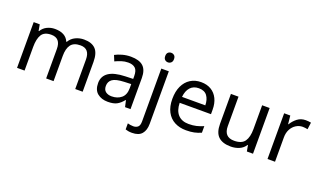

<svg xmlns="http://www.w3.org/2000/svg" viewBox="-92 -1306 3532 2115"><g transform="rotate(20 1674.5 -248.5)"><path d="M673 -546Q764 -546 809 -499.5Q854 -453 854 -349V0H767V-345Q767 -472 658 -472Q580 -472 546.5 -427Q513 -382 513 -296V0H426V-345Q426 -472 316 -472Q235 -472 204 -422Q173 -372 173 -278V0H85V-536H156L169 -463H174Q199 -505 241.5 -525.5Q284 -546 332 -546Q458 -546 496 -456H501Q528 -502 574.5 -524Q621 -546 673 -546Z M1223 -545Q1321 -545 1368 -502Q1415 -459 1415 -365V0H1351L1334 -76H1330Q1295 -32 1256.5 -11Q1218 10 1150 10Q1077 10 1029 -28.5Q981 -67 981 -149Q981 -229 1044 -272.5Q1107 -316 1238 -320L1329 -323V-355Q1329 -422 1300 -448Q1271 -474 1218 -474Q1176 -474 1138 -461.5Q1100 -449 1067 -433L1040 -499Q1075 -518 1123 -531.5Q1171 -545 1223 -545ZM1249 -259Q1149 -255 1110.5 -227Q1072 -199 1072 -148Q1072 -103 1099.5 -82Q1127 -61 1170 -61Q1238 -61 1283 -98.5Q1328 -136 1328 -214V-262Z M1574 -681Q1574 -710 1589 -723.5Q1604 -737 1626 -737Q1646 -737 1661.5 -723.5Q1677 -710 1677 -681Q1677 -653 1661.5 -639Q1646 -625 1626 -625Q1604 -625 1589 -639Q1574 -653 1574 -681ZM1518 240Q1493 240 1474 236.5Q1455 233 1441 228V157Q1456 161 1472 164Q1488 167 1507 167Q1539 167 1560 149.5Q1581 132 1581 83V-536H1669V80Q1669 155 1633 197.5Q1597 240 1518 240Z M2046 -546Q2115 -546 2164.5 -516Q2214 -486 2240.5 -431.5Q2267 -377 2267 -304V-251H1900Q1902 -160 1946.5 -112.5Q1991 -65 2071 -65Q2122 -65 2161.5 -74.5Q2201 -84 2243 -102V-25Q2202 -7 2162 1.5Q2122 10 2067 10Q1991 10 1932.5 -21Q1874 -52 1841.5 -113.5Q1809 -175 1809 -264Q1809 -352 1838.5 -415Q1868 -478 1921.5 -512Q1975 -546 2046 -546ZM2045 -474Q1982 -474 1945.5 -433.5Q1909 -393 1902 -321H2175Q2174 -389 2143 -431.5Q2112 -474 2045 -474Z M2851 -536V0H2779L2766 -71H2762Q2736 -29 2690 -9.5Q2644 10 2592 10Q2495 10 2446 -36.5Q2397 -83 2397 -185V-536H2486V-191Q2486 -63 2605 -63Q2694 -63 2728.5 -113Q2763 -163 2763 -257V-536Z M3271 -546Q3286 -546 3303.5 -544.5Q3321 -543 3334 -540L3323 -459Q3310 -462 3294.5 -464Q3279 -466 3265 -466Q3224 -466 3188 -443.5Q3152 -421 3130.5 -380.5Q3109 -340 3109 -286V0H3021V-536H3093L3103 -438H3107Q3133 -482 3174 -514Q3215 -546 3271 -546Z"/></g></svg>

Font: Noto Sans Old Persian
Style: Regular
Weight: 400
Designer: Monotype Design Team
Foundry: Monotype Imaging Inc.
Version: Version 2.001; ttfautohint (v1.8.4.7-5d5b)